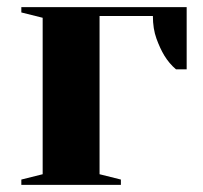

<svg xmlns="http://www.w3.org/2000/svg" viewBox="-20 -520 570 540"><path d="M40 -485V-500H505V-325H475Q456 -341 442 -364Q430 -384 420 -411.5Q410 -439 410 -475H260V-30L320 -15V0H40V-15L100 -30V-470Z"/></svg>

Font: Yeseva One
Style: Regular
Weight: 400
Designer: Jovanny Lemonad
Foundry: Jovanny Lemonad
Version: Version 2.001; ttfautohint (v0.91) -l 8 -r 50 -G 200 -x 0 -w